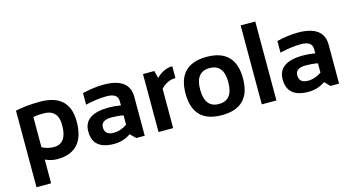

<svg xmlns="http://www.w3.org/2000/svg" viewBox="-90 -1076 3029 1640"><g transform="rotate(-15 1424.0 -256.0)"><path d="M190.4 -133.8Q238.8 -107.4 294.4 -107.4Q410.2 -107.4 410.2 -270Q410.2 -408.2 282.2 -408.2Q227.1 -408.2 190.4 -401.4ZM61 -491.7Q163.1 -512.7 276.9 -512.7Q538.1 -512.7 538.1 -269Q538.1 0 294.9 0Q243.2 0 190.4 -24.4V185.5H61Z M611.3 -159.7Q611.3 -312.5 834 -312.5Q886.2 -312.5 938.5 -302.7V-341.3Q938.5 -410.2 839.4 -410.2Q755.4 -410.2 652.8 -385.7V-488.3Q755.4 -512.7 839.4 -512.7Q1067.9 -512.7 1067.9 -343.8V0H992.7L946.8 -45.9Q879.9 0 799.3 0Q611.3 0 611.3 -159.7ZM834 -224.6Q740.7 -224.6 740.7 -161.1Q740.7 -92.8 818.8 -92.8Q883.3 -92.8 938.5 -132.8V-214.8Q889.6 -224.6 834 -224.6Z M1189.9 0V-512.7H1290L1306.2 -447.3Q1373.5 -512.7 1448.7 -512.7V-408.2Q1376.5 -408.2 1319.3 -348.1V0Z M1751.5 -97.7Q1876 -97.7 1876 -258.3Q1876 -415 1751.5 -415Q1627 -415 1627 -258.3Q1627 -97.7 1751.5 -97.7ZM1497.6 -256.3Q1497.6 -514.2 1751.5 -514.2Q2005.4 -514.2 2005.4 -256.3Q2005.4 1 1751.5 1Q1498.5 1 1497.6 -256.3Z M2232.4 -698.2V0H2103V-698.2Z M2330.1 -159.7Q2330.1 -312.5 2552.7 -312.5Q2605 -312.5 2657.2 -302.7V-341.3Q2657.2 -410.2 2558.1 -410.2Q2474.1 -410.2 2371.6 -385.7V-488.3Q2474.1 -512.7 2558.1 -512.7Q2786.6 -512.7 2786.6 -343.8V0H2711.4L2665.5 -45.9Q2598.6 0 2518.1 0Q2330.1 0 2330.1 -159.7ZM2552.7 -224.6Q2459.5 -224.6 2459.5 -161.1Q2459.5 -92.8 2537.6 -92.8Q2602.1 -92.8 2657.2 -132.8V-214.8Q2608.4 -224.6 2552.7 -224.6Z"/></g></svg>

Font: Voltera
Style: Bold
Weight: 700
Designer: Bernd Montag
Version: Version 1.301